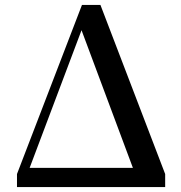

<svg xmlns="http://www.w3.org/2000/svg" viewBox="-20 -760 737 780"><path d="M49 0V-53L313 -740H388L651 -53V0H549L302 -662H320L316 -650L71 0ZM61 0 71 -78H608V0Z"/></svg>

Font: Noto Serif TC SemiBold
Style: Regular
Weight: 600
Version: Version 2.002-H1;hotconv 1.1.0;makeotfexe 2.6.0